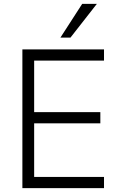

<svg xmlns="http://www.w3.org/2000/svg" viewBox="-20 -975 619 995"><path d="M96 0V-719H519V-661H157V-394H500V-336H157V-58H519V0ZM293 -780 406 -955H482L345 -780Z"/></svg>

Font: Nunitoga
Style: Light
Weight: 300
Designer: Vernon Adams
Foundry: Vernon Adams
Version: Version 1.0